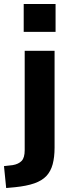

<svg xmlns="http://www.w3.org/2000/svg" viewBox="-65 -751 349 964"><path d="M54 -591V-731H214V-591ZM-34 193 -45 83 -1 78Q28 73 43.5 57Q59 41 59 3V-496H209V-10Q209 38 199.5 73.5Q190 109 168 132.5Q146 156 107.5 169.5Q69 183 10 189Z"/></svg>

Font: Nunito Sans 10pt SemiCondensed ExtraBold
Style: Regular
Weight: 800
Width: 4
Designer: Vernon Adams
Foundry: Vernon Adams
Version: Version 3.101;gftools[0.9.27]